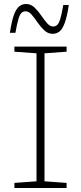

<svg xmlns="http://www.w3.org/2000/svg" viewBox="-20 -940 405 960"><path d="M313 -25.5V0H52V-25.5L162.5 -33.5V-673.5L52 -681.5V-707H313V-681.5L202.5 -673.5V-33.5ZM324 -915Q315 -855 303.2 -824Q291.5 -793 276.8 -782Q262 -771 243 -771Q220 -771 201.8 -788Q183.5 -805 168.2 -827.2Q153 -849.5 138.5 -866.5Q124 -883.5 108.5 -883.5Q96.5 -883.5 88 -876.2Q79.5 -869 72.5 -846.2Q65.5 -823.5 57 -776H29.5Q38.5 -836 50.2 -867Q62 -898 77 -909Q92 -920 110.5 -920Q134 -920 152 -903Q170 -886 185.2 -863.8Q200.5 -841.5 215 -824.5Q229.5 -807.5 245 -807.5Q257 -807.5 265.5 -814.8Q274 -822 281.2 -845Q288.5 -868 296.5 -915Z"/></svg>

Font: Newsreader 6pt ExtraLight
Style: Regular
Weight: 275
Designer: Hugues Gentile
Foundry: Production Type
Version: Version 1.003; ttfautohint (v1.8.3)